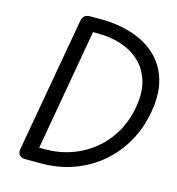

<svg xmlns="http://www.w3.org/2000/svg" viewBox="-131 -1040 1060 1152"><g transform="rotate(15 399.0 -464.0)"><path d="M131.5 0Q107 0 95.2 -14Q83.5 -28 87 -49L235 -883.5Q239 -906 250.5 -917.2Q262 -928.5 288.5 -928.5H349.5Q458.5 -928.5 546.5 -900Q634.5 -871.5 694.5 -816.5Q754.5 -761.5 781 -681.2Q807.5 -601 793.5 -497.5Q778 -383 728.8 -291.2Q679.5 -199.5 603.8 -134.2Q528 -69 433.5 -34.5Q339 0 233 0ZM194.5 -88H233Q319 -88 397.2 -116Q475.5 -144 538.8 -197.5Q602 -251 643.5 -327.5Q685 -404 697 -501.5Q707 -581.5 686.2 -644.5Q665.5 -707.5 619.5 -751.5Q573.5 -795.5 506 -818.5Q438.5 -841.5 355.5 -841.5H327Z"/></g></svg>

Font: Edu AU VIC WA NT Hand Medium
Style: Regular
Weight: 500
Version: Version 1.001